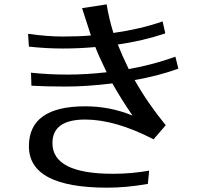

<svg xmlns="http://www.w3.org/2000/svg" viewBox="-20 -824 913 892"><path d="M478.5 47.9Q114.3 47.9 114.3 -144.5Q114.3 -330.1 376 -330.1Q491.2 -330.1 595.7 -287.1Q544.9 -360.4 502 -436.5Q381.8 -421.9 287.1 -421.9Q192.4 -421.9 126 -425.8L124 -486.3Q205.1 -477.5 293 -477.5Q380.9 -477.5 475.6 -488.3Q438.5 -564.5 422.9 -605.5Q348.6 -598.6 271.5 -598.6Q194.3 -598.6 114.3 -607.4L110.4 -667Q198.2 -654.3 272 -654.3Q345.7 -654.3 402.3 -659.2Q380.9 -723.6 361.3 -786.1L475.6 -803.7Q485.4 -740.2 506.8 -670.9Q636.7 -689.5 735.4 -724.6L748 -668.9Q643.6 -633.8 527.3 -617.2Q545.9 -569.3 578.1 -502.9Q691.4 -523.4 794.9 -560.5L808.6 -504.9Q712.9 -470.7 605.5 -452.1Q666 -344.7 750 -242.2L693.4 -176.8Q515.6 -268.6 376 -268.6Q223.6 -268.6 223.6 -159.2Q223.6 -16.6 504.9 -16.6Q590.8 -16.6 672.9 -31.2L667 30.3Q568.4 47.9 478.5 47.9Z"/></svg>

Font: GenEi LateMin P v2
Style: Medium
Weight: 500
Designer: o_tamon (Modified)
Foundry: o_tamon / Adobe Systems Incorporated / FONT 910 / Philipp H. Poll
Version: Version 2.1;Original Version 1.004